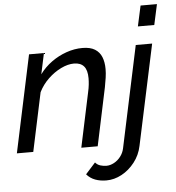

<svg xmlns="http://www.w3.org/2000/svg" viewBox="-60 -786 941 1027"><g transform="rotate(-5 410.5 -272.0)"><path d="M116 -522H196L172 -410Q199 -447 236.5 -474Q274 -501 317 -516Q360 -531 403 -531Q445 -531 470 -515.5Q495 -500 506 -472.5Q517 -445 517 -408Q517 -386 513.5 -362Q510 -338 505 -312L439 0H351L413 -292Q418 -314 420 -332.5Q422 -351 422 -367Q422 -411 404 -431.5Q386 -452 351 -452Q318 -452 281 -434Q244 -416 212 -385.5Q180 -355 160 -315L93 0H5ZM470 186Q437 186 410 176Q383 166 364 144L417 85Q428 98 444 103Q460 108 477 108Q497 108 517.5 97Q538 86 553 66.5Q568 47 573 23L689 -522H777L662 17Q652 66 622 104.5Q592 143 552 164.5Q512 186 470 186ZM733 -730H821L797 -620H709Z"/></g></svg>

Font: Raleway Thin Medium
Style: Italic
Weight: 500
Italic angle: -12°
Version: Version 4.026